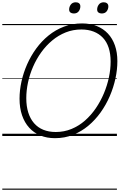

<svg xmlns="http://www.w3.org/2000/svg" viewBox="-20 -1190 1047 1680"><path d="M461 19Q390 19 333 -4.5Q276 -28 235.5 -72.5Q195 -117 173 -181Q151 -245 151 -327Q151 -400 168 -477Q185 -554 217.5 -627.5Q250 -701 297 -765.5Q344 -830 405 -879.5Q466 -929 540 -957Q614 -985 698 -985Q770 -985 827 -962Q884 -939 924 -896.5Q964 -854 985.5 -793Q1007 -732 1007 -655Q1007 -581 990 -502.5Q973 -424 940.5 -348.5Q908 -273 860.5 -206.5Q813 -140 752.5 -89.5Q692 -39 619 -10Q546 19 461 19ZM468 -35Q541 -35 605.5 -61.5Q670 -88 723.5 -135Q777 -182 818.5 -243Q860 -304 889 -373Q918 -442 933 -513Q948 -584 948 -651Q948 -719 931 -771.5Q914 -824 880.5 -859.5Q847 -895 799.5 -913.5Q752 -932 692 -932Q619 -932 555 -906.5Q491 -881 437 -836Q383 -791 341 -732.5Q299 -674 269.5 -606.5Q240 -539 225 -468.5Q210 -398 210 -331Q210 -260 227.5 -205Q245 -150 278 -112Q311 -74 359 -54.5Q407 -35 468 -35ZM626 -1072Q608 -1072 596.5 -1080.5Q585 -1089 585 -1107Q585 -1131 600 -1150.5Q615 -1170 643 -1170Q661 -1170 672 -1161Q683 -1152 683 -1134Q683 -1110 668.5 -1091Q654 -1072 626 -1072ZM870 -1072Q853 -1072 841.5 -1080.5Q830 -1089 830 -1107Q830 -1131 845 -1150.5Q860 -1170 888 -1170Q905 -1170 916.5 -1161Q928 -1152 928 -1134Q928 -1110 913.5 -1091Q899 -1072 870 -1072ZM0 460H1003V470H0ZM0 -20H1003V0H0ZM0 -505H1003V-500H0ZM0 -980H1003V-970H0Z"/></svg>

Font: Playwrite NO Guides
Style: Regular
Weight: 400
Designer: Veronika Burian, José Scaglione
Foundry: TypeTogether
Version: Version 1.003